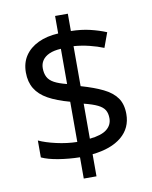

<svg xmlns="http://www.w3.org/2000/svg" viewBox="-90 -826 752 950"><g transform="rotate(-10 286.0 -350.5)"><path d="M253 -49Q198 -50 146 -58.5Q94 -67 62 -82V-167Q96 -151 149 -139Q202 -127 253 -126V-328Q187 -346 145 -369.5Q103 -393 82.5 -427Q62 -461 62 -508Q62 -557 85.5 -592Q109 -627 152 -647.5Q195 -668 253 -671V-759H317V-672Q370 -671 413.5 -660.5Q457 -650 493 -635L466 -561Q434 -574 395.5 -583.5Q357 -593 317 -596V-395Q383 -376 427 -354.5Q471 -333 493.5 -301.5Q516 -270 516 -220Q516 -150 464 -106.5Q412 -63 317 -53V58H253ZM317 -131Q376 -137 403 -158.5Q430 -180 430 -214Q430 -239 420 -255.5Q410 -272 385.5 -284Q361 -296 317 -307ZM253 -594Q217 -592 194 -581.5Q171 -571 159.5 -554Q148 -537 148 -515Q148 -489 157.5 -470.5Q167 -452 190 -439.5Q213 -427 253 -417Z"/></g></svg>

Font: lsinhala15
Style: Book
Weight: 400
Designer: Jelle Bosma - Monotype Design Team
Foundry: Monotype Imaging Inc.
Version: Version 2.003